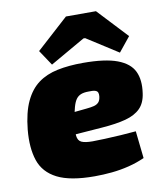

<svg xmlns="http://www.w3.org/2000/svg" viewBox="-84 -808 758 888"><g transform="rotate(-10 295.0 -363.5)"><path d="M326 -514Q430 -514 487 -492.5Q544 -471 563.5 -430Q583 -389 574 -328Q568 -283 543 -258Q518 -233 473.5 -221Q429 -209 361 -204L95 -184L108 -283L306 -303Q327 -305 341 -308.5Q355 -312 363.5 -321Q372 -330 374 -349Q375 -360 372 -367Q369 -374 359 -377Q349 -380 328 -379Q307 -379 293 -373.5Q279 -368 270 -355.5Q261 -343 254.5 -320Q248 -297 242 -261Q234 -212 236.5 -188Q239 -164 256 -156.5Q273 -149 307 -149Q328 -149 364.5 -150.5Q401 -152 441.5 -154.5Q482 -157 512 -160L526 -32Q491 -16 451 -6Q411 4 370 8Q329 12 289 12Q175 12 114 -19Q53 -50 33 -109.5Q13 -169 21 -254Q29 -334 53 -385Q77 -436 115 -464Q153 -492 206 -503Q259 -514 326 -514ZM427 -739 558 -599 503 -531 356 -625H348L184 -531L136 -603L286 -739Z"/></g></svg>

Font: Exo 2 Black
Style: Italic
Weight: 900
Italic angle: -8°
Designer: Natanael Gama
Foundry: Natanael Gama
Version: Version 2.010